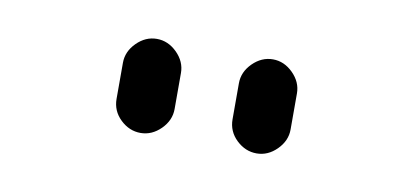

<svg xmlns="http://www.w3.org/2000/svg" viewBox="-31 -806 561 261"><g transform="rotate(10 250.0 -675.0)"><path d="M290 -650.4V-700.2Q290 -715.8 302.2 -728Q314.5 -740.2 330.1 -740.2Q345.7 -740.2 357.9 -728Q370.1 -715.8 370.1 -700.2V-650.4Q370.1 -634.8 357.9 -622.6Q345.7 -610.4 330.1 -610.4Q314.5 -610.4 302.2 -622.1Q290 -633.8 290 -650.4ZM129.9 -650.4V-700.2Q129.9 -715.8 142.1 -728Q154.3 -740.2 169.9 -740.2Q185.5 -740.2 197.8 -728Q210 -715.8 210 -700.2V-650.4Q210 -634.8 197.8 -622.6Q185.5 -610.4 169.9 -610.4Q154.3 -610.4 142.1 -622.1Q129.9 -633.8 129.9 -650.4Z"/></g></svg>

Font: Rounded Mgen+ 1m regular
Style: Regular
Weight: 400
Designer: [Source Han Sans]
Ryoko NISHIZUKA  (kana & ideographs); Paul D. Hunt (Latin, Greek & Cyrillic); Wenlong ZHANG  (bopomofo
Version: Version 1.059.20150602